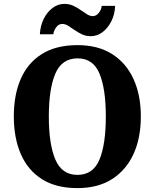

<svg xmlns="http://www.w3.org/2000/svg" viewBox="-20 -957 795 987"><path d="M378 10Q268 10 195.5 -36Q123 -82 87 -165Q51 -248 51 -359Q51 -470 87 -552Q123 -634 195.5 -679.5Q268 -725 379 -725Q483 -725 555.5 -679.5Q628 -634 666 -551.5Q704 -469 704 -358Q704 -247 666 -164.5Q628 -82 555.5 -36Q483 10 378 10ZM378 -58Q459 -58 491.5 -137Q524 -216 524 -358Q524 -500 491.5 -578.5Q459 -657 379 -657Q298 -657 264.5 -578.5Q231 -500 231 -358Q231 -216 264.5 -137Q298 -58 378 -58ZM447 -771Q422 -771 401.5 -780.5Q381 -790 363.5 -802.5Q346 -815 330.5 -824.5Q315 -834 300 -834Q282 -834 269.5 -817.5Q257 -801 254 -781H185Q187 -824 204.5 -859.5Q222 -895 250 -916Q278 -937 311 -937Q336 -937 356.5 -927.5Q377 -918 394.5 -905.5Q412 -893 427.5 -883.5Q443 -874 457 -874Q474 -874 487.5 -890.5Q501 -907 503 -927H572Q570 -883 552.5 -848Q535 -813 507.5 -792Q480 -771 447 -771Z"/></svg>

Font: Noto Serif SemiCondensed ExtraBold
Style: Regular
Weight: 800
Width: 4
Designer: Monotype Design Team
Foundry: Monotype Imaging Inc.
Version: Version 2.015